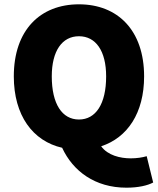

<svg xmlns="http://www.w3.org/2000/svg" viewBox="-20 -682 732 890"><path d="M346 -128C268 -128 220 -200 220 -328C220 -446 268 -514 346 -514C424 -514 472 -446 472 -328C472 -200 424 -128 346 -128ZM566 188C621 188 664 178 690 164L660 42C640 48 614 52 586 52C537 52 479 38 449 -4C571 -44 648 -158 648 -328C648 -541 526 -662 346 -662C166 -662 44 -542 44 -328C44 -147 132 -28 268 3C318 111 420 188 566 188Z"/></svg>

Font: Source Sans Pro Black
Style: Regular
Weight: 900
Designer: Paul D. Hunt
Foundry: Adobe Systems Incorporated
Version: Version 3.006;hotconv 1.0.111;makeotfexe 2.5.65597